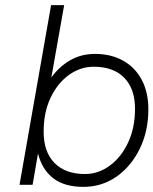

<svg xmlns="http://www.w3.org/2000/svg" viewBox="-20 -720 598 748"><path d="M179 -700H230L180 -418Q210 -460 253 -485Q296 -510 350 -510Q413 -510 460 -483.5Q507 -457 532.5 -408.5Q558 -360 558 -294Q558 -209 524.5 -140.5Q491 -72 434 -32Q377 8 305 8Q231 8 187.5 -25.5Q144 -59 128 -122L107 0H56ZM506 -296Q506 -374 464 -417Q422 -460 345 -460Q293 -460 248.5 -428Q204 -396 177 -339Q150 -282 150 -207Q150 -128 192.5 -85Q235 -42 311 -42Q363 -42 407.5 -74.5Q452 -107 479 -164.5Q506 -222 506 -296Z"/></svg>

Font: Overused Grotesk Light
Style: Italic
Weight: 300
Italic angle: -10°
Version: Version 0.003